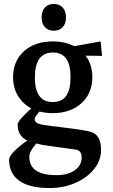

<svg xmlns="http://www.w3.org/2000/svg" viewBox="-20 -714 568 969"><path d="M26 91Q26 76 51.5 49.5Q77 23 118 -5Q69 -27 69 -86Q69 -105 138 -167Q95 -190 70.5 -230.5Q46 -271 46 -324Q46 -406 101 -455.5Q156 -505 247 -505Q307 -505 355 -481L488 -505L495 -432L412 -433Q446 -388 446 -325Q446 -243 391 -193Q336 -143 246 -143Q213 -143 179 -151Q155 -124 155 -113Q155 -97 173.5 -90Q192 -83 245 -77Q259 -75 266 -75Q324 -68 373 -61Q422 -54 443 -47Q490 -30 490 43Q490 95 455 139Q420 183 360.5 209Q301 235 231 235Q129 235 77.5 198.5Q26 162 26 91ZM336 -326Q336 -449 247 -449Q156 -449 156 -323Q156 -199 246 -199Q292 -199 314 -230Q336 -261 336 -326ZM265 170Q322 170 357 145.5Q392 121 392 81Q392 61 383.5 51.5Q375 42 355 40L225 22Q192 18 163 10Q143 34 135.5 49Q128 64 128 78Q128 170 265 170ZM190 -626Q190 -657 206 -675.5Q222 -694 251 -694Q280 -694 296.5 -676Q313 -658 313 -626Q313 -595 296.5 -577Q280 -559 251 -559Q222 -559 206 -577.5Q190 -596 190 -626Z"/></svg>

Font: Andada Pro SemiBold
Style: Regular
Weight: 600
Designer: Carolina Giovagnoli
Foundry: Huerta Tipografica
Version: Version 3.005